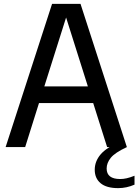

<svg xmlns="http://www.w3.org/2000/svg" viewBox="-20 -760 715 992"><path d="M9 0 249 -740H396L635.5 0H533.5L461.5 -227.5H181.5L110 0ZM209 -313.5H434L321.5 -669.5ZM590.5 212Q530.5 212 500 186.8Q469.5 161.5 469.5 117Q469.5 73.5 499.8 37.8Q530 2 605.5 -30.5L635.5 0Q574 28.5 552.5 55.2Q531 82 531 110.5Q531 165 601 165Q617 165 634.8 161Q652.5 157 675 148V194Q634 212 590.5 212Z"/></svg>

Font: Encode Sans SmCnd Md
Style: Regular
Weight: 500
Width: 4
Designer: Multiple Designers
Foundry: Impallari Type
Version: Version 3.002; ttfautohint (v1.8.3) -l 8 -r 50 -G 200 -x 14 